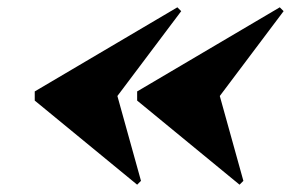

<svg xmlns="http://www.w3.org/2000/svg" viewBox="-20 -650 796 525"><path d="M635 -145 355 -375V-400L745 -630L755.5 -619.5L581 -387.5L645.5 -155.5ZM355 -145 75 -375V-400L465 -630L475.5 -619.5L301 -387.5L365.5 -155.5Z"/></svg>

Font: Bodoni Moda Black
Style: Italic
Weight: 900
Italic angle: -13°
Version: Version 2.005